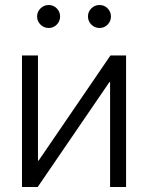

<svg xmlns="http://www.w3.org/2000/svg" viewBox="-20 -743 588 763"><path d="M481 0H417.5V-417H415L129.9 0H67.4V-522.5H130.9V-104.5H133.3L418.9 -522.5H481ZM375.5 -631.8Q356.4 -631.8 343 -645.3Q329.6 -658.7 329.6 -677.7Q329.6 -696.3 343 -709.7Q356.4 -723.1 375.5 -723.1Q394.5 -723.1 407.7 -709.7Q420.9 -696.3 420.9 -677.7Q420.9 -658.7 407.7 -645.3Q394.5 -631.8 375.5 -631.8ZM173.3 -631.8Q154.3 -631.8 140.9 -645.3Q127.4 -658.7 127.4 -677.7Q127.4 -696.3 141.1 -709.7Q154.8 -723.1 173.3 -723.1Q192.4 -723.1 205.6 -709.7Q218.8 -696.3 218.8 -677.7Q218.8 -658.7 205.6 -645.3Q192.4 -631.8 173.3 -631.8Z"/></svg>

Font: Inter 28pt Light
Style: Regular
Weight: 300
Designer: Rasmus Andersson
Foundry: rsms
Version: Version 4.001;git-66647c0bb